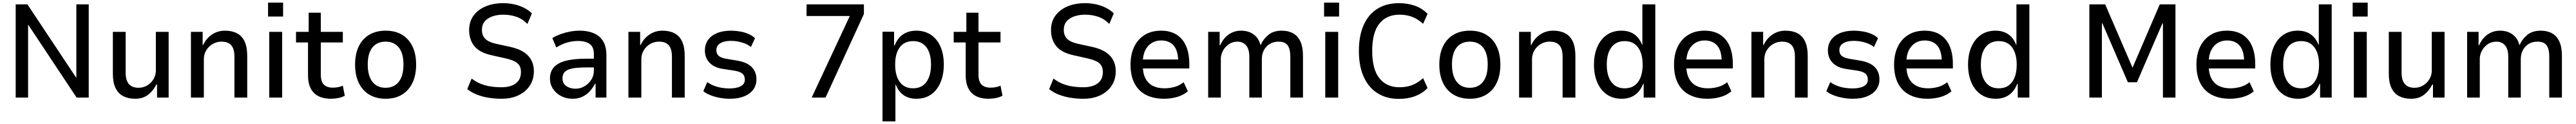

<svg xmlns="http://www.w3.org/2000/svg" viewBox="-20 -738 19535 938"><path d="M99 0V-705H188L562 -144H559V-705H653V0H561L190 -557H193V0Z M1005 9Q952 9 914 -11Q876 -31 856 -73Q836 -115 836 -179V-497H933V-187Q933 -151 943.5 -125.5Q954 -100 976 -87Q998 -74 1031 -74Q1067 -74 1097 -92Q1127 -110 1144.5 -140Q1162 -170 1162 -204V-497H1259V0H1171V-99H1166Q1142 -51 1103 -21Q1064 9 1005 9Z M1428 0V-497H1517V-398H1521Q1543 -446 1586.5 -476Q1630 -506 1687 -506Q1740 -506 1778 -486Q1816 -466 1835.5 -423.5Q1855 -381 1855 -315V0H1758V-310Q1758 -347 1748 -372Q1738 -397 1716.5 -410Q1695 -423 1660 -423Q1623 -423 1592.5 -405Q1562 -387 1544 -357Q1526 -327 1526 -290V0Z M2013 -613V-718H2127V-613ZM2022 0V-497H2120V0Z M2490 9Q2404 9 2360 -36Q2316 -81 2316 -168V-417H2225V-497H2321V-642H2413V-497H2580V-417H2413V-175Q2413 -121 2436.5 -98Q2460 -75 2504 -75Q2525 -75 2544 -78.5Q2563 -82 2580 -90L2595 -14Q2573 -2 2545.5 3.5Q2518 9 2490 9Z M2905 9Q2833 9 2781 -22Q2729 -53 2701 -111Q2673 -169 2673 -249Q2673 -330 2701 -387.5Q2729 -445 2781 -475.5Q2833 -506 2905 -506Q2977 -506 3028.5 -475.5Q3080 -445 3108 -387.5Q3136 -330 3136 -249Q3136 -169 3108 -111Q3080 -53 3028.5 -22Q2977 9 2905 9ZM2904 -74Q2969 -74 3004.5 -119.5Q3040 -165 3040 -250Q3040 -335 3004.5 -379Q2969 -423 2905 -423Q2840 -423 2804.5 -379Q2769 -335 2769 -250Q2769 -165 2804.5 -119.5Q2840 -74 2904 -74Z M3783 9Q3731 9 3683 1Q3635 -7 3594 -23.5Q3553 -40 3524 -64L3557 -144Q3589 -119 3625 -104.5Q3661 -90 3701 -84Q3741 -78 3783 -78Q3852 -78 3891.5 -107Q3931 -136 3931 -193Q3931 -224 3918.5 -243.5Q3906 -263 3879.5 -275.5Q3853 -288 3812 -297L3705 -321Q3616 -341 3577 -390Q3538 -439 3538 -511Q3538 -573 3570.5 -618.5Q3603 -664 3661.5 -689Q3720 -714 3795 -714Q3840 -714 3880.5 -705Q3921 -696 3954.5 -679Q3988 -662 4014 -637L3980 -557Q3943 -595 3896.5 -611Q3850 -627 3797 -627Q3751 -627 3714 -614Q3677 -601 3656 -576Q3635 -551 3635 -512Q3635 -470 3659.5 -445Q3684 -420 3741 -407L3847 -384Q3940 -364 3984.5 -317.5Q4029 -271 4029 -199Q4029 -137 3998 -90Q3967 -43 3912 -17Q3857 9 3783 9Z M4323 9Q4274 9 4235 -11.5Q4196 -32 4173.5 -66.5Q4151 -101 4151 -143Q4151 -197 4182 -230.5Q4213 -264 4274 -279Q4335 -294 4425 -294H4499V-228H4434Q4385 -228 4350 -224.5Q4315 -221 4292 -212Q4269 -203 4257.5 -187Q4246 -171 4246 -146Q4246 -107 4275 -87Q4304 -67 4346 -67Q4381 -67 4413 -85.5Q4445 -104 4464.5 -135Q4484 -166 4484 -203V-330Q4484 -382 4453 -405Q4422 -428 4363 -428Q4324 -428 4283.5 -417Q4243 -406 4199 -379L4169 -450Q4201 -469 4235 -481Q4269 -493 4305 -499.5Q4341 -506 4378 -506Q4438 -506 4483.5 -486.5Q4529 -467 4554 -426.5Q4579 -386 4579 -320V0H4497V-104H4492Q4477 -74 4453.5 -48Q4430 -22 4397.5 -6.5Q4365 9 4323 9Z M4746 0V-497H4835V-398H4839Q4861 -446 4904.5 -476Q4948 -506 5005 -506Q5058 -506 5096 -486Q5134 -466 5153.5 -423.5Q5173 -381 5173 -315V0H5076V-310Q5076 -347 5066 -372Q5056 -397 5034.5 -410Q5013 -423 4978 -423Q4941 -423 4910.5 -405Q4880 -387 4862 -357Q4844 -327 4844 -290V0Z M5516 9Q5477 9 5439 2Q5401 -5 5369 -17.5Q5337 -30 5314 -48L5344 -117Q5369 -99 5397.5 -88.5Q5426 -78 5455.5 -73.5Q5485 -69 5512 -69Q5566 -69 5597.5 -85.5Q5629 -102 5629 -135Q5629 -165 5611 -180.5Q5593 -196 5553 -203L5460 -217Q5394 -228 5360 -265Q5326 -302 5326 -356Q5326 -401 5349 -434.5Q5372 -468 5416.5 -487Q5461 -506 5524 -506Q5557 -506 5592 -500Q5627 -494 5657 -481Q5687 -468 5706 -449L5675 -382Q5655 -399 5629.5 -409Q5604 -419 5577 -424Q5550 -429 5524 -429Q5473 -429 5443 -411Q5413 -393 5413 -359Q5413 -331 5430 -316Q5447 -301 5485 -294L5574 -279Q5647 -266 5682 -230Q5717 -194 5717 -137Q5717 -93 5692.5 -60Q5668 -27 5623 -9Q5578 9 5516 9Z M6136 0 6448 -666 6452 -617H6097V-705H6532V-632L6241 0Z M6673 180V-498H6761V-394H6765Q6787 -450 6829 -478Q6871 -506 6929 -506Q6994 -506 7041 -474Q7088 -442 7113 -384.5Q7138 -327 7138 -249Q7138 -173 7113 -114.5Q7088 -56 7042 -23.5Q6996 9 6930 9Q6872 9 6833 -18.5Q6794 -46 6774 -97H6771V180ZM6905 -70Q6971 -70 7006 -118Q7041 -166 7041 -250Q7041 -333 7006.5 -380Q6972 -427 6905 -427Q6839 -427 6804 -380Q6769 -333 6769 -250Q6769 -166 6804 -118Q6839 -70 6905 -70Z M7478 9Q7392 9 7348 -36Q7304 -81 7304 -168V-417H7213V-497H7309V-642H7401V-497H7568V-417H7401V-175Q7401 -121 7424.5 -98Q7448 -75 7492 -75Q7513 -75 7532 -78.5Q7551 -82 7568 -90L7583 -14Q7561 -2 7533.5 3.5Q7506 9 7478 9Z M8196 9Q8144 9 8096 1Q8048 -7 8007 -23.5Q7966 -40 7937 -64L7970 -144Q8002 -119 8038 -104.5Q8074 -90 8114 -84Q8154 -78 8196 -78Q8265 -78 8304.5 -107Q8344 -136 8344 -193Q8344 -224 8331.5 -243.5Q8319 -263 8292.5 -275.5Q8266 -288 8225 -297L8118 -321Q8029 -341 7990 -390Q7951 -439 7951 -511Q7951 -573 7983.5 -618.5Q8016 -664 8074.5 -689Q8133 -714 8208 -714Q8253 -714 8293.5 -705Q8334 -696 8367.5 -679Q8401 -662 8427 -637L8393 -557Q8356 -595 8309.5 -611Q8263 -627 8210 -627Q8164 -627 8127 -614Q8090 -601 8069 -576Q8048 -551 8048 -512Q8048 -470 8072.5 -445Q8097 -420 8154 -407L8260 -384Q8353 -364 8397.5 -317.5Q8442 -271 8442 -199Q8442 -137 8411 -90Q8380 -43 8325 -17Q8270 9 8196 9Z M8809 9Q8729 9 8672 -20Q8615 -49 8584.5 -106.5Q8554 -164 8554 -249Q8554 -325 8581 -382.5Q8608 -440 8660 -473Q8712 -506 8786 -506Q8855 -506 8903 -476Q8951 -446 8975.5 -389.5Q9000 -333 9000 -253V-220H8628V-288H8933L8916 -267Q8916 -353 8882 -392.5Q8848 -432 8786 -432Q8746 -432 8715 -413Q8684 -394 8665.5 -357Q8647 -320 8647 -262V-244Q8647 -184 8667 -145.5Q8687 -107 8723.5 -88.5Q8760 -70 8812 -70Q8848 -70 8886.5 -80Q8925 -90 8957 -116L8989 -47Q8951 -16 8903.5 -3.5Q8856 9 8809 9Z M9143 0V-497H9230V-396H9234Q9247 -426 9269 -451Q9291 -476 9322.5 -491Q9354 -506 9392 -506Q9450 -506 9489 -476.5Q9528 -447 9538 -400H9543Q9561 -443 9600 -474.5Q9639 -506 9701 -506Q9751 -506 9787 -486Q9823 -466 9842.5 -424Q9862 -382 9862 -315V0H9766V-308Q9766 -368 9745.5 -395.5Q9725 -423 9677 -423Q9638 -423 9609.5 -405.5Q9581 -388 9565.5 -358Q9550 -328 9550 -291V0H9455V-308Q9455 -367 9430.5 -395Q9406 -423 9366 -423Q9328 -423 9299.5 -403.5Q9271 -384 9255 -354Q9239 -324 9239 -294V0Z M10022 -613V-718H10136V-613ZM10031 0V-497H10129V0Z M10589 10Q10496 10 10428 -32.5Q10360 -75 10323 -156Q10286 -237 10286 -353Q10286 -468 10322.5 -549Q10359 -630 10427 -672Q10495 -714 10589 -714Q10657 -714 10712.5 -694Q10768 -674 10807 -633L10773 -558Q10732 -595 10689 -611Q10646 -627 10594 -627Q10496 -627 10441.5 -559.5Q10387 -492 10387 -353Q10387 -214 10441.5 -146Q10496 -78 10594 -78Q10646 -78 10689 -94Q10732 -110 10773 -147L10807 -72Q10767 -31 10712 -10.5Q10657 10 10589 10Z M11128 9Q11056 9 11004 -22Q10952 -53 10924 -111Q10896 -169 10896 -249Q10896 -330 10924 -387.5Q10952 -445 11004 -475.5Q11056 -506 11128 -506Q11200 -506 11251.5 -475.5Q11303 -445 11331 -387.5Q11359 -330 11359 -249Q11359 -169 11331 -111Q11303 -53 11251.5 -22Q11200 9 11128 9ZM11127 -74Q11192 -74 11227.5 -119.5Q11263 -165 11263 -250Q11263 -335 11227.5 -379Q11192 -423 11128 -423Q11063 -423 11027.5 -379Q10992 -335 10992 -250Q10992 -165 11027.5 -119.5Q11063 -74 11127 -74Z M11501 0V-497H11590V-398H11594Q11616 -446 11659.5 -476Q11703 -506 11760 -506Q11813 -506 11851 -486Q11889 -466 11908.5 -423.5Q11928 -381 11928 -315V0H11831V-310Q11831 -347 11821 -372Q11811 -397 11789.5 -410Q11768 -423 11733 -423Q11696 -423 11665.5 -405Q11635 -387 11617 -357Q11599 -327 11599 -290V0Z M12279 9Q12214 9 12167 -23Q12120 -55 12094.5 -113.5Q12069 -172 12069 -249Q12069 -326 12094.5 -384Q12120 -442 12166.5 -474Q12213 -506 12277 -506Q12335 -506 12374.5 -478.5Q12414 -451 12433 -400H12436V-705H12534V0H12446V-104H12442Q12420 -48 12379 -19.5Q12338 9 12279 9ZM12302 -70Q12368 -70 12403 -117.5Q12438 -165 12438 -249Q12438 -332 12403 -379.5Q12368 -427 12302 -427Q12236 -427 12201 -380Q12166 -333 12166 -249Q12166 -165 12201 -117.5Q12236 -70 12302 -70Z M12931 9Q12851 9 12794 -20Q12737 -49 12706.5 -106.5Q12676 -164 12676 -249Q12676 -325 12703 -382.5Q12730 -440 12782 -473Q12834 -506 12908 -506Q12977 -506 13025 -476Q13073 -446 13097.5 -389.5Q13122 -333 13122 -253V-220H12750V-288H13055L13038 -267Q13038 -353 13004 -392.5Q12970 -432 12908 -432Q12868 -432 12837 -413Q12806 -394 12787.5 -357Q12769 -320 12769 -262V-244Q12769 -184 12789 -145.5Q12809 -107 12845.5 -88.5Q12882 -70 12934 -70Q12970 -70 13008.5 -80Q13047 -90 13079 -116L13111 -47Q13073 -16 13025.5 -3.5Q12978 9 12931 9Z M13263 0V-497H13352V-398H13356Q13378 -446 13421.5 -476Q13465 -506 13522 -506Q13575 -506 13613 -486Q13651 -466 13670.5 -423.5Q13690 -381 13690 -315V0H13593V-310Q13593 -347 13583 -372Q13573 -397 13551.5 -410Q13530 -423 13495 -423Q13458 -423 13427.5 -405Q13397 -387 13379 -357Q13361 -327 13361 -290V0Z M14033 9Q13994 9 13956 2Q13918 -5 13886 -17.5Q13854 -30 13831 -48L13861 -117Q13886 -99 13914.5 -88.5Q13943 -78 13972.5 -73.5Q14002 -69 14029 -69Q14083 -69 14114.5 -85.5Q14146 -102 14146 -135Q14146 -165 14128 -180.5Q14110 -196 14070 -203L13977 -217Q13911 -228 13877 -265Q13843 -302 13843 -356Q13843 -401 13866 -434.5Q13889 -468 13933.5 -487Q13978 -506 14041 -506Q14074 -506 14109 -500Q14144 -494 14174 -481Q14204 -468 14223 -449L14192 -382Q14172 -399 14146.5 -409Q14121 -419 14094 -424Q14067 -429 14041 -429Q13990 -429 13960 -411Q13930 -393 13930 -359Q13930 -331 13947 -316Q13964 -301 14002 -294L14091 -279Q14164 -266 14199 -230Q14234 -194 14234 -137Q14234 -93 14209.5 -60Q14185 -27 14140 -9Q14095 9 14033 9Z M14600 9Q14520 9 14463 -20Q14406 -49 14375.5 -106.5Q14345 -164 14345 -249Q14345 -325 14372 -382.5Q14399 -440 14451 -473Q14503 -506 14577 -506Q14646 -506 14694 -476Q14742 -446 14766.5 -389.5Q14791 -333 14791 -253V-220H14419V-288H14724L14707 -267Q14707 -353 14673 -392.5Q14639 -432 14577 -432Q14537 -432 14506 -413Q14475 -394 14456.5 -357Q14438 -320 14438 -262V-244Q14438 -184 14458 -145.5Q14478 -107 14514.5 -88.5Q14551 -70 14603 -70Q14639 -70 14677.5 -80Q14716 -90 14748 -116L14780 -47Q14742 -16 14694.5 -3.5Q14647 9 14600 9Z M15116 9Q15051 9 15004 -23Q14957 -55 14931.5 -113.5Q14906 -172 14906 -249Q14906 -326 14931.5 -384Q14957 -442 15003.5 -474Q15050 -506 15114 -506Q15172 -506 15211.5 -478.5Q15251 -451 15270 -400H15273V-705H15371V0H15283V-104H15279Q15257 -48 15216 -19.5Q15175 9 15116 9ZM15139 -70Q15205 -70 15240 -117.5Q15275 -165 15275 -249Q15275 -332 15240 -379.5Q15205 -427 15139 -427Q15073 -427 15038 -380Q15003 -333 15003 -249Q15003 -165 15038 -117.5Q15073 -70 15139 -70Z M15826 0V-705H15946L16153 -227H16154L16360 -705H16479V0H16384V-561H16380L16187 -116H16118L15925 -561H15921V0Z M16893 9Q16813 9 16756 -20Q16699 -49 16668.5 -106.5Q16638 -164 16638 -249Q16638 -325 16665 -382.5Q16692 -440 16744 -473Q16796 -506 16870 -506Q16939 -506 16987 -476Q17035 -446 17059.5 -389.5Q17084 -333 17084 -253V-220H16712V-288H17017L17000 -267Q17000 -353 16966 -392.5Q16932 -432 16870 -432Q16830 -432 16799 -413Q16768 -394 16749.5 -357Q16731 -320 16731 -262V-244Q16731 -184 16751 -145.5Q16771 -107 16807.5 -88.5Q16844 -70 16896 -70Q16932 -70 16970.5 -80Q17009 -90 17041 -116L17073 -47Q17035 -16 16987.5 -3.5Q16940 9 16893 9Z M17409 9Q17344 9 17297 -23Q17250 -55 17224.5 -113.5Q17199 -172 17199 -249Q17199 -326 17224.5 -384Q17250 -442 17296.5 -474Q17343 -506 17407 -506Q17465 -506 17504.5 -478.5Q17544 -451 17563 -400H17566V-705H17664V0H17576V-104H17572Q17550 -48 17509 -19.5Q17468 9 17409 9ZM17432 -70Q17498 -70 17533 -117.5Q17568 -165 17568 -249Q17568 -332 17533 -379.5Q17498 -427 17432 -427Q17366 -427 17331 -380Q17296 -333 17296 -249Q17296 -165 17331 -117.5Q17366 -70 17432 -70Z M17823 -613V-718H17937V-613ZM17832 0V-497H17930V0Z M18266 9Q18213 9 18175 -11Q18137 -31 18117 -73Q18097 -115 18097 -179V-497H18194V-187Q18194 -151 18204.5 -125.5Q18215 -100 18237 -87Q18259 -74 18292 -74Q18328 -74 18358 -92Q18388 -110 18405.5 -140Q18423 -170 18423 -204V-497H18520V0H18432V-99H18427Q18403 -51 18364 -21Q18325 9 18266 9Z M18691 0V-497H18778V-396H18782Q18795 -426 18817 -451Q18839 -476 18870.5 -491Q18902 -506 18940 -506Q18998 -506 19037 -476.5Q19076 -447 19086 -400H19091Q19109 -443 19148 -474.5Q19187 -506 19249 -506Q19299 -506 19335 -486Q19371 -466 19390.5 -424Q19410 -382 19410 -315V0H19314V-308Q19314 -368 19293.5 -395.5Q19273 -423 19225 -423Q19186 -423 19157.5 -405.5Q19129 -388 19113.5 -358Q19098 -328 19098 -291V0H19003V-308Q19003 -367 18978.5 -395Q18954 -423 18914 -423Q18876 -423 18847.5 -403.5Q18819 -384 18803 -354Q18787 -324 18787 -294V0Z"/></svg>

Font: Nunito Sans 7pt SemiCondensed Medium
Style: Regular
Weight: 500
Width: 4
Designer: Vernon Adams
Foundry: Vernon Adams
Version: Version 3.101;gftools[0.9.27]